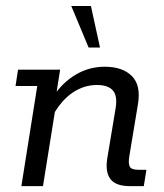

<svg xmlns="http://www.w3.org/2000/svg" viewBox="-20 -634 558 654"><path d="M52.8 0 106.9 -341H32.9L41.4 -396.7H184.8L167.3 -285.6L160.3 -304Q193.5 -354 238.9 -380.3Q284.3 -406.7 336.3 -406.7Q397.5 -406.7 429.2 -374.9Q460.8 -343.2 449.8 -278.6L420.5 -101.9Q416.5 -77.6 421.9 -66.6Q427.3 -55.6 452.4 -55.6H478.7L469.8 0H422.6Q373.8 0 355.8 -24.5Q337.8 -49 345.6 -95.8L373.7 -264.5Q380.9 -307.7 364.3 -326.1Q347.8 -344.5 310 -344.5Q265.6 -344.5 227.1 -318.3Q188.6 -292.1 160.1 -240.8L172.8 -289.7L126.4 0ZM281.8 -472.2 222.8 -613.5H289.7L320.6 -472.2Z"/></svg>

Font: Rokkitt SemiBold
Style: Italic
Weight: 600
Italic angle: -9°
Designer: Vernon Adams
Foundry: Vernon Adams
Version: Version 3.103